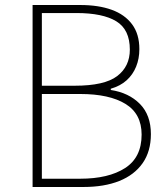

<svg xmlns="http://www.w3.org/2000/svg" viewBox="-20 -746 672 766"><path d="M110 0V-726H300Q373 -726 425.5 -707Q478 -688 507 -649Q536 -610 536 -550Q536 -512 523 -480Q510 -448 485 -425.5Q460 -403 422 -392V-387Q494 -376 538 -331.5Q582 -287 582 -211Q582 -142 549 -95Q516 -48 456 -24Q396 0 313 0ZM147 -404H278Q397 -404 447.5 -442.5Q498 -481 498 -548Q498 -628 444 -661Q390 -694 285 -694H147ZM147 -33H300Q413 -33 479 -75.5Q545 -118 545 -209Q545 -292 480.5 -331.5Q416 -371 300 -371H147Z"/></svg>

Font: Noto Sans HK Thin
Style: Regular
Weight: 100
Designer: Ryoko NISHIZUKA 西塚涼子 (kana, bopomofo & ideographs); Paul D. Hunt (Latin, Greek & Cyrillic); Sandoll Communications 산돌커뮤니
Foundry: Adobe
Version: Version 2.004-H2;hotconv 1.0.118;makeotfexe 2.5.65603